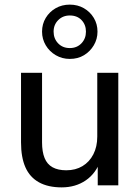

<svg xmlns="http://www.w3.org/2000/svg" viewBox="-20 -802 605 831"><path d="M247 9Q188 9 148.5 -13Q109 -35 90 -78Q71 -121 71 -186V-487H162V-186Q162 -145 173 -118Q184 -91 207.5 -78Q231 -65 267 -65Q307 -65 337 -83Q367 -101 384 -134Q401 -167 401 -211V-487H492V0H403V-110H416Q396 -52 351.5 -21.5Q307 9 247 9ZM282 -547Q249 -547 221.5 -563Q194 -579 178 -606Q162 -633 162 -665Q162 -698 178 -724.5Q194 -751 221 -766.5Q248 -782 282 -782Q316 -782 343 -766.5Q370 -751 386 -724.5Q402 -698 402 -665Q402 -633 386 -606Q370 -579 343.5 -563Q317 -547 282 -547ZM282 -594Q313 -594 332.5 -614.5Q352 -635 352 -665Q352 -695 333 -715Q314 -735 282 -735Q252 -735 232 -715Q212 -695 212 -665Q212 -635 231.5 -614.5Q251 -594 282 -594Z"/></svg>

Font: Nunito Sans 12pt Medium
Style: Regular
Weight: 500
Designer: Vernon Adams
Foundry: Vernon Adams
Version: Version 3.101;gftools[0.9.27]